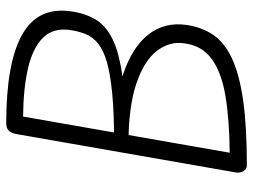

<svg xmlns="http://www.w3.org/2000/svg" viewBox="-118 -694 812 616"><g transform="rotate(-90 288.0 -386.0)"><path d="M65 0Q53 0 46.5 -12Q40 -24 43 -37L166 -740Q170 -758 178 -765Q186 -772 201 -772Q392 -772 483 -722Q574 -672 560 -567Q554 -521 534.5 -487Q515 -453 470.5 -431Q426 -409 346 -398.5Q266 -388 137 -388L144 -426Q235 -426 296.5 -432Q358 -438 396.5 -449Q435 -460 456.5 -477.5Q478 -495 487 -518Q496 -541 500 -569Q507 -622 474.5 -654.5Q442 -687 377.5 -702Q313 -717 222 -718L106 -55Q211 -56 287 -68.5Q363 -81 406.5 -112.5Q450 -144 457 -201Q464 -248 432.5 -289Q401 -330 326.5 -355Q252 -380 129 -380L139 -426Q272 -426 359 -396.5Q446 -367 486 -315Q526 -263 516 -194Q509 -145 484.5 -108.5Q460 -72 409 -48Q358 -24 274.5 -12Q191 0 65 0Z"/></g></svg>

Font: Edu VIC WA NT Beginner
Style: Regular
Weight: 400
Designer: Tina and Corey Anderson
Foundry: Google for Education
Version: Version 1.003